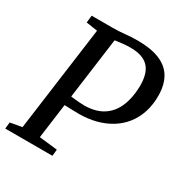

<svg xmlns="http://www.w3.org/2000/svg" viewBox="-174 -881 961 1012"><g transform="rotate(30 306.5 -375.5)"><path d="M0.5 0 4.5 -39.5 75.5 -52 161.5 -688.5 92.5 -699 97.5 -743H222Q263.5 -743 299.2 -747Q335 -751 374 -751Q453.5 -751 506.2 -729.8Q559 -708.5 585.2 -665.8Q611.5 -623 613 -558.5Q614 -501 599 -454Q584 -407 555.8 -371Q527.5 -335 487.8 -310.5Q448 -286 399.8 -273.5Q351.5 -261 297 -261Q282 -261 259.2 -261.8Q236.5 -262.5 216 -263.2Q195.5 -264 186.5 -264.5L188 -324.5Q203.5 -322 224.5 -319.2Q245.5 -316.5 266 -315Q286.5 -313.5 300.5 -313.5Q340.5 -314 372.8 -324.2Q405 -334.5 429.2 -354.5Q453.5 -374.5 469.8 -403.5Q486 -432.5 494.5 -470Q503 -507.5 503.5 -553.5Q503.5 -602.5 488.2 -635.5Q473 -668.5 440 -684.5Q407 -700.5 354.5 -699.5Q337.5 -699.5 316.5 -697.5Q295.5 -695.5 274.2 -692.2Q253 -689 235.5 -684L272 -729L181 -52L291.5 -39.5L287.5 0Z"/></g></svg>

Font: Merriweather Light 18pt
Style: Italic
Weight: 400
Italic angle: -7.8°
Version: Version 2.101